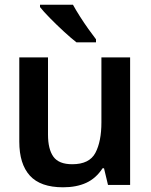

<svg xmlns="http://www.w3.org/2000/svg" viewBox="-20 -786 640 816"><path d="M248 10Q152 10 107 -39.5Q62 -89 62 -184V-542H184V-214Q184 -152 207 -120Q230 -88 287 -88Q360 -88 385.5 -136.5Q411 -185 411 -266V-542H533V0H439L422 -71H416Q388 -28 346.5 -9Q305 10 248 10ZM305 -606Q283 -623 252 -651.5Q221 -680 192.5 -709Q164 -738 150 -756V-766H290Q302 -744 319.5 -716.5Q337 -689 355.5 -663Q374 -637 388 -619V-606Z"/></svg>

Font: Noto Sans Mono SemiBold
Style: Regular
Weight: 600
Designer: Monotype Design Team
Foundry: Monotype Imaging Inc.
Version: Version 2.014; ttfautohint (v1.8.4.7-5d5b)